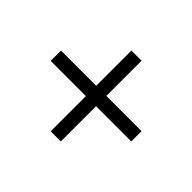

<svg xmlns="http://www.w3.org/2000/svg" viewBox="-115 -702 829 829"><g transform="rotate(45 300.0 -287.5)"><path d="M546 -319V-256H331V-41H269V-256H54V-319H269V-534H331V-319Z"/></g></svg>

Font: Muli-Regular
Style: Regular
Weight: 400
Version: Version 2.000